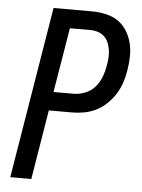

<svg xmlns="http://www.w3.org/2000/svg" viewBox="-53 -777 605 819"><g transform="rotate(5 250.0 -367.5)"><path d="M22 0 143 -735H308Q338 -735 367 -728.5Q396 -722 419 -706.5Q442 -691 457 -667Q472 -643 479 -615.5Q486 -588 485.5 -558Q485 -528 480 -498Q476 -472 467.5 -446Q459 -420 444.5 -396.5Q430 -373 409.5 -353Q389 -333 364.5 -320.5Q340 -308 313.5 -303Q287 -298 261 -298H161L112 0ZM174 -378H260Q285 -378 310 -388Q335 -398 352 -418Q369 -438 378 -462Q387 -486 391 -511Q394 -528 395 -545Q396 -562 393.5 -578Q391 -594 385 -608.5Q379 -623 367.5 -634Q356 -645 340.5 -650Q325 -655 309 -655H220Z"/></g></svg>

Font: Iosevka Term Curly Md Obl
Style: Regular
Weight: 500
Italic angle: -9°
Designer: Belleve Invis
Foundry: Belleve Invis
Version: Version 32.3.0